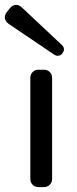

<svg xmlns="http://www.w3.org/2000/svg" viewBox="-41 -765 315 785"><path d="M180 -542 -5 -667Q-19 -677 -21 -690.5Q-23 -704 -12 -717L-1 -731Q10 -745 25 -745Q38 -745 49 -734L212 -581Q228 -565 214 -547Q207 -537 194 -537Q187 -537 180 -542ZM83 -34V-446Q83 -461 92.5 -470.5Q102 -480 117 -480H138Q153 -480 162.5 -470.5Q172 -461 172 -446V-34Q172 -19 162.5 -9.5Q153 0 138 0H117Q102 0 92.5 -9.5Q83 -19 83 -34Z"/></svg>

Font: Higure Gothic Medium
Style: Regular
Weight: 500
Designer: Yoshimichi Ohira
Foundry: Positype
Version: Version 1.000